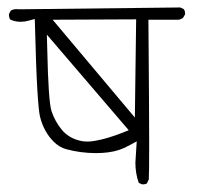

<svg xmlns="http://www.w3.org/2000/svg" viewBox="-20 -564 540 504"><path d="M337.4 -513.2 334 -255.4 118.2 -512.2ZM234.4 -195.3Q220.2 -192.4 211.2 -192.4Q202.1 -192.4 195.8 -193.4Q161.6 -199.7 142.1 -223.6Q124 -245.6 115.2 -272.5Q106.9 -298.3 104 -436L103 -473.1L317.9 -222.2L300.8 -215.3Q261.7 -200.2 234.4 -195.3ZM353 -80.1Q354.5 -80.1 356.4 -80.1Q361.8 -80.1 365.7 -82.5L370.6 -93.3Q371.6 -108.4 371.6 -189.2Q371.6 -270 369.6 -512.2H447.8Q454.1 -512.7 460.4 -517.1L465.8 -526.4Q465.8 -527.3 465.8 -528.3Q465.8 -535.6 462.4 -540L453.1 -544.4L30.3 -539.6Q25.9 -540 22.9 -540Q14.6 -540 8.3 -536.1Q3.4 -526.9 3.4 -526.9Q3.4 -518.1 6.8 -512.7Q20 -506.8 34.2 -506.8Q44.4 -506.8 55.2 -509.8L71.3 -514.2Q74.7 -382.3 78.1 -327.1Q81.5 -272 85 -257.8Q95.2 -217.8 120.6 -192.4Q135.7 -177.2 153.8 -172.4Q191.9 -162.1 231.9 -162.1Q267.1 -162.1 292.5 -170.4Q305.2 -174.8 317.9 -181.6L338.9 -192.9L335.4 -137.2Q335.4 -108.9 344.2 -84Z"/></svg>

Font: NaikaiFont
Style: ExtraLight
Weight: 200
Version: Version 1.89